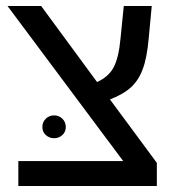

<svg xmlns="http://www.w3.org/2000/svg" viewBox="-20 -619 585 639"><path d="M502 0H41V-83H390L5 -599H117L303 -346Q341 -363 358 -394.5Q375 -426 381 -490L392 -599H485L475 -492Q469 -425 455 -389Q442 -353 417 -329.5Q392 -306 346 -288L502 -77ZM121 -196Q121 -213 132.5 -224Q144 -235 160 -235Q176 -235 187.5 -224Q199 -213 199 -196Q199 -180 187.5 -169.5Q176 -159 160 -159Q144 -159 132.5 -169.5Q121 -180 121 -196Z"/></svg>

Font: Noto Sans Hebrew Droid
Style: Regular
Weight: 400
Designer: Monotype Design Team
Foundry: Monotype Imaging Inc.
Version: Version 1.100